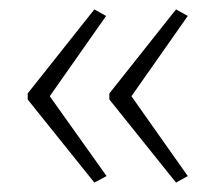

<svg xmlns="http://www.w3.org/2000/svg" viewBox="-20 -480 459 409"><path d="M39 -281 181 -460 206 -446 86 -275 207 -105 181 -91 39 -268ZM213 -281 355 -460 380 -446 260 -275 380 -105 355 -91 213 -268Z"/></svg>

Font: Noto Sans Arabic UI XCn XLt
Style: Regular
Weight: 200
Width: 2
Designer: Monotype Design Team, Nadine Chahine and Nizar Qandah
Foundry: Monotype Imaging Inc.
Version: Version 2.010; ttfautohint (v1.8.4.7-5d5b)